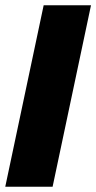

<svg xmlns="http://www.w3.org/2000/svg" viewBox="-39 -710 366 730"><path d="M127 -690H307L161 0H-19Z"/></svg>

Font: Decalotype Black Italic
Style: Regular
Weight: 900
Italic angle: -12°
Designer: Alfredo Marco Pradil
Foundry: Alfredo Marco Pradil
Version: Version 1.0